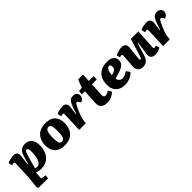

<svg xmlns="http://www.w3.org/2000/svg" viewBox="245 -2001 3555 3555"><g transform="rotate(-45 2023.0 -223.0)"><path d="M88 -375Q90 -404 85 -414.5Q80 -425 65 -425Q56 -425 42 -421.5Q28 -418 19 -414L0 -490Q28 -504 76 -516.5Q124 -529 169 -529Q221 -529 243 -496.5Q265 -464 258 -414L232 -224L243 -221L276 -336Q287 -375 299.5 -409.5Q312 -444 331.5 -471Q351 -498 382.5 -513.5Q414 -529 464 -529Q545 -529 594.5 -474Q644 -419 644 -314Q644 -251 627.5 -192Q611 -133 575.5 -86.5Q540 -40 485 -13Q430 14 353 14Q318 14 287 7Q256 0 237 -9L224 138L326 157L316 228L73 225L50 201L76 -63ZM413 -433Q399 -433 388.5 -423Q378 -413 365.5 -379Q353 -345 333 -274L278 -79Q303 -66 331 -66Q373 -66 399.5 -105Q426 -144 438.5 -206.5Q451 -269 451 -339Q451 -389 442 -411Q433 -433 413 -433Z M967 16Q879 16 822.5 -16Q766 -48 738.5 -105Q711 -162 711 -237Q711 -316 740.5 -383Q770 -450 835 -490.5Q900 -531 1008 -531Q1134 -531 1197 -464Q1260 -397 1260 -280Q1260 -223 1244.5 -170Q1229 -117 1195 -75Q1161 -33 1104.5 -8.5Q1048 16 967 16ZM978 -71Q1017 -71 1035 -101Q1053 -131 1058 -179Q1063 -227 1063 -281Q1063 -327 1058.5 -363.5Q1054 -400 1039.5 -421Q1025 -442 994 -442Q952 -442 931 -395.5Q910 -349 910 -233Q910 -158 923 -114.5Q936 -71 978 -71Z M1373 -391Q1373 -403 1370 -414.5Q1367 -426 1352 -426Q1342 -426 1330 -422Q1318 -418 1305 -413L1284 -491Q1334 -515 1379.5 -522Q1425 -529 1452 -529Q1499 -529 1524.5 -498.5Q1550 -468 1543 -415L1522 -249L1530 -248L1574 -375Q1599 -449 1630.5 -489Q1662 -529 1726 -529Q1779 -529 1803 -500Q1827 -471 1827 -439Q1827 -411 1809.5 -381Q1792 -351 1746 -334L1727 -362Q1715 -380 1706.5 -387.5Q1698 -395 1686 -395Q1675 -395 1665.5 -383.5Q1656 -372 1640 -339.5Q1624 -307 1595 -242Q1575 -196 1564.5 -166Q1554 -136 1549 -113Q1544 -90 1541 -65L1534 0H1359Z M1866 -509 1945 -517 2005 -674H2134L2126 -515H2253L2249 -430H2123L2109 -178Q2108 -144 2116.5 -123.5Q2125 -103 2158 -103Q2181 -103 2202.5 -113Q2224 -123 2246 -140L2290 -73Q2258 -37 2202.5 -11.5Q2147 14 2081 14Q2001 14 1960 -25.5Q1919 -65 1923 -139L1939 -430H1858Z M2612 -529Q2696 -529 2744.5 -494Q2793 -459 2793 -395Q2793 -355 2776.5 -324Q2760 -293 2716 -267.5Q2672 -242 2592 -220L2506 -196Q2513 -150 2540.5 -128Q2568 -106 2604 -106Q2636 -106 2671.5 -121Q2707 -136 2739 -160L2788 -86Q2756 -50 2715 -28Q2674 -6 2632 4Q2590 14 2555 14Q2483 14 2428 -13.5Q2373 -41 2341.5 -94Q2310 -147 2310 -225Q2310 -323 2347 -391Q2384 -459 2452 -494Q2520 -529 2612 -529ZM2623 -394Q2623 -423 2612.5 -435Q2602 -447 2586 -447Q2556 -447 2533 -411.5Q2510 -376 2503 -288L2548 -300Q2585 -311 2604 -330.5Q2623 -350 2623 -394Z M2824 -483Q2842 -493 2872 -504Q2902 -515 2934.5 -522Q2967 -529 2993 -529Q3047 -529 3074.5 -501.5Q3102 -474 3096 -420L3070 -160Q3068 -137 3071 -127.5Q3074 -118 3087 -118Q3099 -118 3107 -135Q3115 -152 3129 -197L3227 -515H3424L3401 -121Q3400 -89 3421 -89Q3433 -89 3445.5 -93Q3458 -97 3468 -101L3488 -29Q3462 -12 3419.5 1Q3377 14 3341 14Q3284 14 3255 -17.5Q3226 -49 3235 -110L3272 -375L3262 -377L3187 -132Q3161 -49 3120 -17.5Q3079 14 3020 14Q2956 14 2921 -25Q2886 -64 2891 -132L2910 -389Q2911 -411 2904.5 -418.5Q2898 -426 2885 -426Q2868 -426 2845 -414Z M3570 -391Q3570 -403 3567 -414.5Q3564 -426 3549 -426Q3539 -426 3527 -422Q3515 -418 3502 -413L3481 -491Q3531 -515 3576.5 -522Q3622 -529 3649 -529Q3696 -529 3721.5 -498.5Q3747 -468 3740 -415L3719 -249L3727 -248L3771 -375Q3796 -449 3827.5 -489Q3859 -529 3923 -529Q3976 -529 4000 -500Q4024 -471 4024 -439Q4024 -411 4006.5 -381Q3989 -351 3943 -334L3924 -362Q3912 -380 3903.5 -387.5Q3895 -395 3883 -395Q3872 -395 3862.5 -383.5Q3853 -372 3837 -339.5Q3821 -307 3792 -242Q3772 -196 3761.5 -166Q3751 -136 3746 -113Q3741 -90 3738 -65L3731 0H3556Z"/></g></svg>

Font: Literata 12pt ExtraBold
Style: Italic
Weight: 800
Italic angle: -2°
Designer: Latin by Veronika Burian and Jose Scaglione. Greek by Irene Vlachou. Cyrillic by Vera Evstafieva
Foundry: TypeTogether
Version: Version 3.002